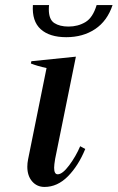

<svg xmlns="http://www.w3.org/2000/svg" viewBox="-20 -729 465 759"><path d="M110 -709H174Q173 -703 173 -692Q173 -652 194.5 -638Q216 -624 251 -624Q288 -624 317.5 -641.5Q347 -659 362 -709H425Q404 -646 356 -614Q308 -582 242 -582Q176 -582 141 -613.5Q106 -645 110 -709ZM88 -70Q88 -84 91 -99L164 -460Q127 -468 102 -478L104 -487L280 -505L198 -101Q194 -77 194 -66Q194 -40 208 -40Q227 -40 253.5 -75.5Q280 -111 297 -151L317 -140Q290 -74 248.5 -32Q207 10 156 10Q126 10 107 -12Q88 -34 88 -70Z"/></svg>

Font: Trirong Medium
Style: Italic
Weight: 500
Italic angle: -12°
Designer: Katatrad Team
Foundry: CadsonDemak
Version: Version 1.001